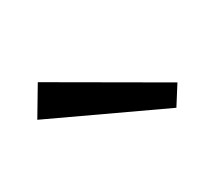

<svg xmlns="http://www.w3.org/2000/svg" viewBox="-73 -751 272 249"><g transform="rotate(-30 63.0 -626.5)"><path d="M153.3 -594.7 135.7 -566.9 -28.3 -643.6 -3.4 -685.5Z"/></g></svg>

Font: Spartan MB Light
Style: Regular
Weight: 300
Designer: Matt Bailey, Mirko Velimirovic
Foundry: Matt Bailey
Version: Version 1.005